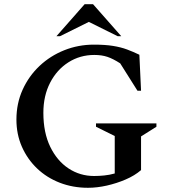

<svg xmlns="http://www.w3.org/2000/svg" viewBox="-20 -882 801 912"><path d="M398 10Q326 10 264 -14Q202 -38 156 -82Q110 -126 84 -185Q58 -244 58 -314Q58 -391 87.5 -456Q117 -521 168 -569Q219 -617 285.5 -643.5Q352 -670 426 -670Q479 -670 516.5 -664Q554 -658 583.5 -647Q613 -636 642 -622L650 -451H633L551 -581Q517 -603 490 -612Q463 -621 428 -621Q360 -621 305 -586Q250 -551 218 -489Q186 -427 186 -346Q186 -252 218.5 -185Q251 -118 305.5 -82Q360 -46 427 -46Q450 -46 475 -48.5Q500 -51 525 -58V-236L436 -280V-296H723V-280L650 -234V-74Q620 -48 577 -29.5Q534 -11 487.5 -0.5Q441 10 398 10ZM248 -710 382 -862H422L556 -710H539L402 -778L265 -710Z"/></svg>

Font: Spectral SC SemiBold
Style: Regular
Weight: 600
Designer: Jean-Baptiste Levee
Foundry: Production Type
Version: Version 2.001